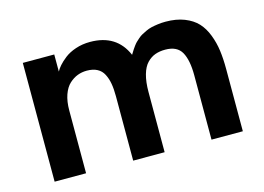

<svg xmlns="http://www.w3.org/2000/svg" viewBox="-77 -674 1119 815"><g transform="rotate(-15 482.5 -267.0)"><path d="M210 -275.9V0H71.8V-522H210V-446.8Q215.8 -458 227.1 -470.9Q238.3 -483.9 257.6 -499Q276.9 -514.2 306.4 -524.2Q335.9 -534.2 370.1 -534.2Q486.3 -534.2 528.8 -435.1Q529.3 -436 534.7 -444.6Q540 -453.1 542.2 -456.5Q544.4 -460 551 -469Q557.6 -478 562.5 -482.7Q567.4 -487.3 576.4 -495.4Q585.4 -503.4 593.8 -507.8Q602.1 -512.2 614.3 -518.1Q626.5 -523.9 639.2 -526.9Q651.9 -529.8 668.2 -532Q684.6 -534.2 702.1 -534.2Q749 -534.2 784.4 -520.3Q819.8 -506.3 841.3 -483.2Q862.8 -460 876 -425.5Q889.2 -391.1 894 -355Q898.9 -318.8 898.9 -273.9V0H761.2V-283.2Q761.2 -349.6 741.5 -384.8Q721.7 -419.9 669.9 -419.9Q645 -419.9 625.5 -412.8Q606 -405.8 589.6 -388.9Q573.2 -372.1 564.2 -340.6Q555.2 -309.1 555.2 -264.2V0H417V-283.2Q417 -315.4 412.8 -338.9Q408.7 -362.3 398.9 -381.3Q389.2 -400.4 370.6 -410.2Q352.1 -419.9 325.2 -419.9Q303.7 -419.9 284.4 -412.6Q265.1 -405.3 247.8 -389.4Q230.5 -373.5 220.2 -344.5Q210 -315.4 210 -275.9Z"/></g></svg>

Font: Standard
Style: Bold
Weight: 400
Designer: Bryce Wilner
Version: Version 2.000;PS 2.0;hotconv 16.6.51;makeotf.lib2.5.65220 DE